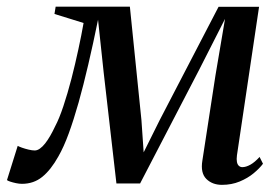

<svg xmlns="http://www.w3.org/2000/svg" viewBox="-52 -532 820 564"><path d="M600 11Q571.5 11 554 -6.5Q536.5 -24 542.5 -60.5L581 -311L609 -476.5L533 -327L359.5 7H290L252.5 -319.5L236 -474Q221.5 -403 207.2 -342Q193 -281 178.8 -230.5Q164.5 -180 150 -140.2Q135.5 -100.5 119.5 -72.5Q97.5 -33 72.2 -12.5Q47 8 12.5 8Q4.5 8 -5 6Q-14.5 4 -22 1.5Q-29.5 -1 -31.5 -3L0 -103.5Q3.5 -101.5 12.5 -98.2Q21.5 -95 32 -92.5Q42.5 -90 50 -90Q57.5 -90 65.2 -95.5Q73 -101 80.5 -110.5Q88 -120 95.5 -133Q103 -146 110 -161Q122 -183.5 134.2 -220.2Q146.5 -257 157.8 -300.5Q169 -344 178.2 -387Q187.5 -430 193.5 -464.5L108 -491L111.5 -512.5H329.5L363.5 -179L370 -84.5L417 -179L590 -512H709L644 -75.5Q642.5 -64 644 -56.2Q645.5 -48.5 649.8 -44.8Q654 -41 660 -41Q670.5 -41 683.5 -48.2Q696.5 -55.5 710.5 -71L720.5 -51Q710.5 -37.5 693 -23Q675.5 -8.5 652 1.2Q628.5 11 600 11Z"/></svg>

Font: Merriweather 120pt
Style: Italic
Weight: 400
Italic angle: -7.8°
Version: Version 2.101